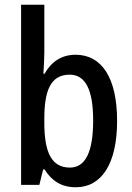

<svg xmlns="http://www.w3.org/2000/svg" viewBox="-20 -780 557 810"><path d="M167 -559V-760H69V0H146L162 -65H168C199 -16 240 10 300 10C409 10 474 -90 474 -270C474 -452 409 -549 299 -549C240 -549 197 -520 168 -469H163C165 -499 167 -531 167 -559ZM274 -465C341 -465 373 -400 373 -272C373 -138 340 -73 275 -73C198 -73 167 -136 167 -262V-279C167 -393 191 -465 274 -465Z"/></svg>

Font: Noto Sans Thai Cond Med
Style: Regular
Weight: 500
Width: 3
Designer: Monotype Design Team
Foundry: Monotype Imaging Inc.
Version: Version 2.002